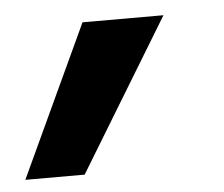

<svg xmlns="http://www.w3.org/2000/svg" viewBox="-124 -152 402 345"><g transform="rotate(-5 77.0 20.5)"><path d="M36 -116H182L16 157H-91Z"/></g></svg>

Font: Rosa Sans
Style: Bold Italic
Weight: 700
Italic angle: -12°
Designer: Pentagram / MCKL
Foundry: Pentagram / MCKL
Version: Version 1.005;September 16, 2019;FontCreator 11.5.0.2425 64-